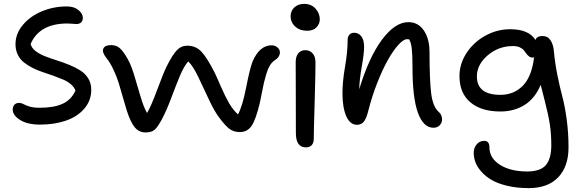

<svg xmlns="http://www.w3.org/2000/svg" viewBox="-20 -677 2960 980"><path d="M184.1 -41Q120.1 -41 82.5 -64.7Q44.9 -88.4 44.9 -118.2Q44.9 -132.8 53.5 -142.3Q62 -151.9 78.1 -151.9Q88.4 -151.9 99.4 -145.8Q110.4 -139.6 130.4 -133.3Q150.4 -127 183.1 -127Q255.9 -127 300.3 -147.7Q344.7 -168.5 365.2 -214.8Q358.9 -232.4 342 -246.8Q325.2 -261.2 302.7 -270.8Q280.3 -280.3 252.9 -290.3Q225.6 -300.3 198.7 -308.8Q171.9 -317.4 146.5 -330.3Q121.1 -343.3 101.8 -358.6Q82.5 -374 70.8 -397.7Q59.1 -421.4 59.1 -451.2Q59.1 -505.9 97.7 -551Q136.2 -596.2 197 -620.6Q257.8 -645 324.2 -644Q359.4 -643.6 381.1 -625.2Q402.8 -606.9 402.8 -585.9Q402.8 -571.3 394 -562.7Q385.3 -554.2 369.1 -554.2Q365.7 -554.2 351.3 -555.7Q336.9 -557.1 324.2 -557.1Q181.2 -557.1 136.2 -452.1Q141.6 -432.1 161.6 -416.5Q181.6 -400.9 209.2 -390.1Q236.8 -379.4 269 -369.1Q301.3 -358.9 332.3 -346.4Q363.3 -334 388.9 -318.1Q414.6 -302.2 430.2 -277.1Q445.8 -252 445.8 -219.2Q445.8 -163.6 410.2 -122.3Q374.5 -81.1 315.9 -61Q257.3 -41 184.1 -41Z M722.7 -1Q690.4 -1 668.7 -26.1Q647 -51.3 627.4 -111.8Q620.6 -133.3 607.4 -179.9Q594.2 -226.6 585.2 -255.6Q576.2 -284.7 559.3 -321Q542.5 -357.4 522.5 -381.8Q499 -412.1 507.6 -429.4Q516.1 -446.8 545.9 -446.8Q567.9 -446.8 584 -436.8Q600.1 -426.8 621.6 -393.1Q645 -357.4 662.4 -301.8Q679.7 -246.1 695.8 -189.5Q711.9 -132.8 730.5 -100.1Q750.5 -132.8 782.7 -219.7Q814.9 -306.6 830.6 -337.9Q859.9 -396.5 882.3 -420.2Q904.8 -443.8 935.5 -443.8Q979 -443.8 1007.8 -413.6Q1036.6 -383.3 1075.7 -306.2Q1084 -289.6 1106.4 -237.5Q1128.9 -185.5 1149.2 -150.6Q1169.4 -115.7 1194.8 -92.8Q1217.8 -135.3 1236.8 -232.7Q1255.9 -330.1 1269.5 -363.8Q1305.2 -445.8 1366.7 -445.8Q1383.3 -445.8 1396 -435.1Q1408.7 -424.3 1408.7 -410.2Q1408.7 -385.3 1380.9 -368.2Q1367.7 -359.4 1357.4 -342.5Q1347.2 -325.7 1339.6 -300.3Q1332 -274.9 1327.1 -254.4Q1322.3 -233.9 1316.2 -201.2Q1310.1 -168.5 1306.6 -153.8Q1285.6 -65.4 1263.9 -34.2Q1242.2 -2.9 1204.6 -2.9Q1173.8 -2.9 1152.3 -18.3Q1130.9 -33.7 1098.6 -77.1Q1072.8 -111.3 1044.7 -172.4Q1016.6 -233.4 991 -286.4Q965.3 -339.4 940.9 -363.8Q918.5 -338.4 898.2 -289.6Q877.9 -240.7 853.8 -176.3Q829.6 -111.8 806.6 -68.8Q785.6 -29.3 769.8 -15.1Q753.9 -1 722.7 -1Z M1547.4 -520Q1510.7 -520 1487.1 -541.3Q1463.4 -562.5 1463.4 -594.2Q1463.4 -622.1 1482.9 -639.6Q1502.4 -657.2 1532.2 -657.2Q1568.4 -657.2 1590.3 -633.3Q1612.3 -609.4 1612.3 -578.1Q1612.3 -555.7 1595.7 -537.8Q1579.1 -520 1547.4 -520ZM1541.5 75.2Q1490.2 75.2 1490.2 2Q1490.2 -110.8 1489.7 -216.6Q1489.3 -322.3 1489.3 -360.8Q1489.3 -387.7 1502 -404.3Q1514.6 -420.9 1538.6 -420.9Q1561 -420.9 1575.4 -405Q1589.8 -389.2 1590.3 -359.9Q1590.8 -320.8 1586.2 -162.1Q1581.5 -3.4 1581.5 32.2Q1581.5 51.8 1571.3 63.5Q1561 75.2 1541.5 75.2Z M2192.4 -24.9Q2141.1 -24.9 2113.3 -101.1Q2085.4 -177.2 2085.4 -333Q2085.4 -397.5 2081.8 -428.7Q2078.1 -460 2068.4 -476.1Q2065.4 -477.1 2058.1 -477.1Q2039.6 -477.1 2013.2 -448Q1986.8 -418.9 1959.7 -370.8Q1932.6 -322.8 1905.8 -254.6Q1878.9 -186.5 1860.4 -113.8Q1850.6 -72.8 1837.4 -56.4Q1824.2 -40 1802.2 -40Q1766.6 -40 1747.3 -84.2Q1728 -128.4 1728 -200.2Q1728 -261.2 1741.2 -336.9Q1754.4 -412.6 1754.4 -473.1Q1754.4 -489.7 1763.2 -499.8Q1772 -509.8 1788.1 -509.8Q1810.1 -509.8 1824.2 -491.7Q1838.4 -473.6 1838.4 -437Q1838.4 -403.8 1826.7 -338.1Q1814.9 -272.5 1813.5 -221.2Q1862.8 -384.8 1929.7 -474.4Q1996.6 -564 2064.5 -564Q2114.3 -564 2143.3 -521.5Q2172.4 -479 2172.4 -409.2Q2172.4 -267.6 2180.9 -199.5Q2189.5 -131.3 2220.2 -105Q2236.3 -90.8 2236.3 -66.9Q2236.3 -50.3 2224.4 -37.6Q2212.4 -24.9 2192.4 -24.9Z M2679.2 283.2Q2618.7 283.2 2569.6 271.5Q2520.5 259.8 2489.3 241.5Q2458 223.1 2436.8 199Q2415.5 174.8 2406.7 150.9Q2397.9 127 2397.9 103Q2397.9 77.6 2413.1 59.8Q2428.2 42 2451.2 42Q2478 42 2478 74.2Q2478 129.9 2531.7 164.1Q2585.4 198.2 2670.9 198.2Q2738.8 198.2 2766.4 165.3Q2793.9 132.3 2793.9 64.9Q2793.9 7.3 2786.6 -41.3Q2779.3 -89.8 2761 -160.4Q2742.7 -231 2739.7 -244.1Q2711.4 -175.3 2658 -141.6Q2604.5 -107.9 2534.2 -107.9Q2436.5 -107.9 2380.9 -154.8Q2325.2 -201.7 2325.2 -289.1Q2325.2 -351.1 2361.3 -406.5Q2397.5 -461.9 2457.3 -494.9Q2517.1 -527.8 2584 -527.8Q2679.2 -527.8 2712.9 -473.1Q2720.2 -493.2 2749 -493.2Q2775.9 -493.2 2790.3 -470.9Q2804.7 -448.7 2807.1 -416Q2812.5 -356 2825.4 -292Q2838.4 -228 2850.6 -182.9Q2862.8 -137.7 2872.3 -68.8Q2881.8 0 2881.8 75.2Q2881.8 173.3 2828.9 228.3Q2775.9 283.2 2679.2 283.2ZM2414.1 -287.1Q2414.1 -192.9 2534.2 -192.9Q2603 -192.9 2648.7 -239.5Q2694.3 -286.1 2706.1 -384.8Q2702.1 -382.8 2700.2 -382.8Q2689 -382.8 2680.7 -388.9Q2672.4 -395 2666.5 -403.6Q2660.6 -412.1 2653.3 -420.9Q2646 -429.7 2632.1 -435.8Q2618.2 -441.9 2598.1 -441.9Q2524.4 -441.9 2469.2 -394.5Q2414.1 -347.2 2414.1 -287.1Z"/></svg>

Font: Shantell Sans Irregular Bouncy
Style: Regular
Weight: 400
Designer: Stephen Nixon, Anya Danilova, Shantell Martin
Foundry: Arrow Type
Version: Version 1.006;[9816181b4]